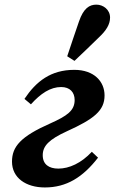

<svg xmlns="http://www.w3.org/2000/svg" viewBox="-20 -803 500 837"><path d="M175.6 14.2C269.9 14.2 340.9 -30 407.4 -115.7L380.3 -141.3C334.2 -91.8 281.8 -68 234.3 -68C193.5 -68 166.3 -86.2 166.3 -126.4C166.3 -167.2 194.3 -195.1 270.2 -230.1C390.1 -284.3 435.8 -320.8 435.8 -386.9C435.8 -447.6 390.2 -498.5 304 -498.5C201 -498.5 137.5 -447.9 86.6 -371.9L114.8 -348.2C157.5 -395.8 200 -423.6 246.6 -423.6C284.9 -423.6 305.4 -400.7 305.4 -366.9C305.4 -320.6 272.3 -297.7 199.7 -265.2C70.5 -208.1 32.3 -164.4 32.3 -98.3C32.3 -27.9 92.7 14.2 175.6 14.2ZM273 -557.7 304.7 -537.6C340.3 -571.9 376.4 -605.2 411.4 -640.2C442.5 -669.3 459.8 -696.3 459.8 -726.4C459.8 -761 429.8 -782.8 400.2 -782.8C370.2 -782.8 344.1 -767.5 324.2 -709.1C306.4 -658.8 290.1 -607.9 273 -557.7Z"/></svg>

Font: Source Serif Variable
Style: Italic
Weight: 389
Italic angle: -12°
Designer: Frank Grießhammer
Foundry: Adobe Systems Incorporated
Version: Version 3.001;hotconv 1.0.111;makeotfexe 2.5.65597